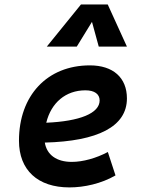

<svg xmlns="http://www.w3.org/2000/svg" viewBox="-20 -815 626 845"><path d="M295.9 -102.5C228.5 -102.5 186 -133.8 177.2 -187.5C410.2 -193.4 538.6 -257.8 538.6 -381.8C538.6 -473.1 478 -527.3 375.5 -527.3C188 -527.3 63.5 -395 63.5 -195.8C63.5 -66.4 146 9.8 285.6 9.8C350.6 9.8 425.8 -6.8 488.3 -43L454.6 -146C403.3 -118.7 344.7 -102.5 295.9 -102.5ZM454.1 -795.4H336.4L186 -609.9H317.9L384.8 -718.8L414.6 -609.9H538.6ZM183.6 -274.9C205.1 -362.8 269 -417.5 356 -417.5C396 -417.5 418.5 -400.9 418.5 -373C418.5 -316.9 332 -281.2 183.6 -274.9Z"/></svg>

Font: Cascadia Mono PL SemiBold
Style: Italic
Weight: 600
Italic angle: -10°
Monospace: yes
Designer: Aaron Bell
Foundry: Saja Typeworks
Version: Version 2404.023